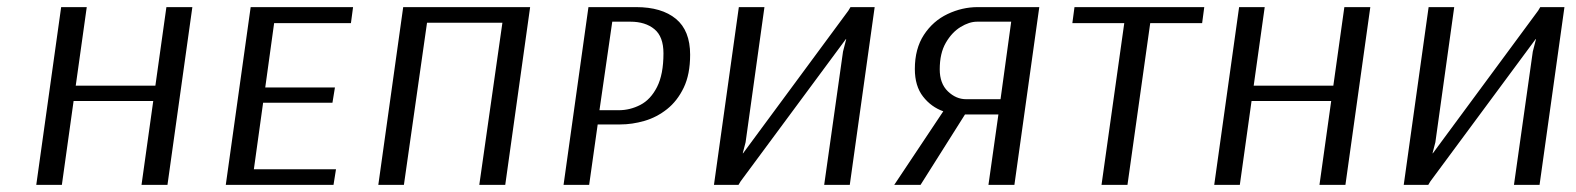

<svg xmlns="http://www.w3.org/2000/svg" viewBox="-20 -520 4432 540"><path d="M451 0H378L411 -236H187L154 0H82L152 -500H224L193 -279H417L448 -500H521Z M918 0H615L685 -500H973L967 -455H751L726 -274H922L915 -231H720L694 -44H925Z M1401 0H1328L1393 -456H1181L1116 0H1044L1114 -500H1471Z M1635 -500H1769Q1841 -500 1881 -467Q1921 -434 1921 -366Q1921 -311 1903 -273.5Q1885 -236 1856 -213Q1827 -190 1792.5 -180Q1758 -170 1724 -170H1661L1637 0H1565ZM1702 -459 1666 -210H1720Q1752 -210 1781 -225Q1810 -240 1828 -275.5Q1846 -311 1846 -370Q1846 -417 1820.5 -438Q1795 -459 1753 -459Z M2370 0H2298L2351 -375L2360 -410H2359L2063 -10L2057 0H1988L2058 -500H2130L2077 -120L2069 -89H2070L2366 -490L2372 -500H2440Z M2833 0H2760L2788 -198H2694L2569 0H2495L2633 -207Q2599 -219 2576 -248.5Q2553 -278 2553 -326Q2553 -383 2578.5 -422Q2604 -461 2645 -480.5Q2686 -500 2730 -500H2903ZM2623 -325Q2623 -285 2646 -263Q2669 -241 2697 -241H2794L2824 -459H2728Q2706 -459 2681.5 -444Q2657 -429 2640 -399.5Q2623 -370 2623 -325Z M3361 -455H3215L3151 0H3078L3142 -455H2996L3002 -500H3367Z M3764 0H3691L3724 -236H3500L3467 0H3395L3465 -500H3537L3506 -279H3730L3761 -500H3834Z M4310 0H4238L4291 -375L4300 -410H4299L4003 -10L3997 0H3928L3998 -500H4070L4017 -120L4009 -89H4010L4306 -490L4312 -500H4380Z"/></svg>

Font: Arsenal SC
Style: Italic
Weight: 400
Italic angle: -9.10001°
Designer: Andrij Shevchenko
Foundry: Stairsfor
Version: Version 2.001; ttfautohint (v1.8.4.7-5d5b)